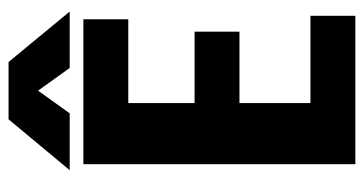

<svg xmlns="http://www.w3.org/2000/svg" viewBox="-221 -630 851 449"><g transform="rotate(-90 204.5 -405.5)"><path d="M188 -271V-105H392V0H45V-636H384V-531H188V-376H355V-271ZM217 -742 164 -668H31L150 -811H284L402 -668H270Z"/></g></svg>

Font: Teko SemiBold
Style: Regular
Weight: 600
Designer: Manushi Parikh, Jonny Pinhorn
Foundry: Indian Type Foundry
Version: Version 1.106;PS 1.0;hotconv 1.0.78;makeotf.lib2.5.61930; tt